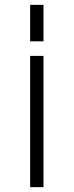

<svg xmlns="http://www.w3.org/2000/svg" viewBox="-20 -560 303 790"><path d="M104 210V-330H159V210ZM104 -390V-540H159V-390Z"/></svg>

Font: Mohave Light Light
Style: Regular
Weight: 300
Version: Version 2.003